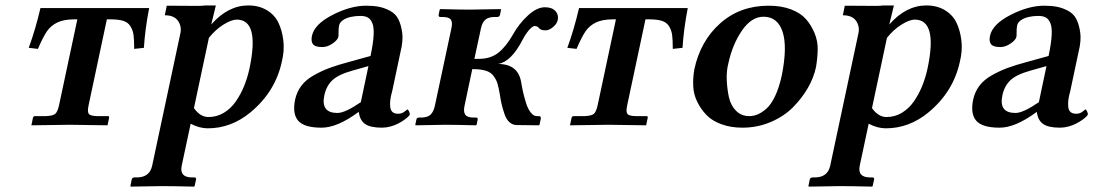

<svg xmlns="http://www.w3.org/2000/svg" viewBox="-20 -465 4065 714"><path d="M389.6 -393.1H377.4L309.6 -74.2Q304.2 -49.8 310.1 -41.7Q315.9 -33.7 340.8 -33.2H381.8Q386.7 -33.2 385.7 -26.9L379.9 1L240.2 -1L96.7 1L102.5 -26.9Q104 -32.7 109.9 -33.2H150.9Q176.8 -34.2 185.5 -41.7Q194.3 -49.3 199.7 -74.2L267.6 -393.1H257.3Q217.3 -393.1 193.1 -381.3Q168.9 -369.6 154.5 -348.6Q140.1 -327.6 121.1 -283.2L86.9 -287.1Q112.3 -356.9 130.4 -435.1H534.7Q519.5 -356.9 515.1 -287.1L479 -283.2Q479 -316.9 476.6 -335Q474.1 -353 464.8 -367.7Q455.6 -382.3 437.7 -387.7Q419.9 -393.1 389.6 -393.1Z M756.8 -324.2 701.2 -63Q724.6 -29.8 755.4 -29.8Q786.6 -29.8 813 -45.9Q839.4 -62 857.7 -88.9Q876 -115.7 888.2 -146Q900.4 -176.3 907.7 -210Q946.3 -392.1 860.4 -392.1Q840.8 -392.1 811 -373.5Q781.2 -355 756.8 -324.2ZM545.9 150.9 650.9 -341.8Q656.2 -367.2 641.8 -387.7Q627.4 -408.2 592.8 -408.2L600.1 -443.8Q625 -443.8 662.6 -443.4Q700.2 -442.9 717.5 -443.1Q734.9 -443.4 742.7 -444.8H782.7L765.6 -374Q828.1 -444.8 903.3 -444.8Q942.9 -444.8 972.2 -427.2Q1001.5 -409.7 1015.4 -380.6Q1029.3 -351.6 1033.7 -314.2Q1038.1 -276.9 1028.3 -236.8Q1004.4 -124 911.1 -46.9Q839.4 12.2 752.4 12.2Q721.7 12.2 689 -4.9L655.8 150.9Q646.5 194.8 694.3 194.8H702.6Q710.4 194.8 709 203.1L703.6 227.1L702.1 229Q621.6 227.1 582.5 227.1L466.3 229L464.8 227.1L469.7 203.1Q471.2 195.3 479.5 194.8H488.3Q536.6 194.8 545.9 150.9Z M1312.5 -47.9Q1233.4 10.3 1175.3 9.8Q1111.3 9.8 1088.9 -16.1Q1066.4 -42 1077.6 -95.2Q1084 -124 1100.6 -146Q1117.2 -168 1145.8 -184.3Q1174.3 -200.7 1205.1 -212.2Q1235.8 -223.6 1281.7 -235.8L1357.9 -256.8Q1367.7 -303.2 1369.4 -333.5Q1371.1 -363.8 1364.5 -379.2Q1357.9 -394.5 1347.4 -400.1Q1336.9 -405.8 1319.8 -405.8Q1300.8 -405.8 1283.7 -401.9Q1266.6 -397.9 1255.1 -389.9Q1243.7 -381.8 1241.2 -371.1Q1238.8 -359.9 1239 -346.4Q1239.3 -333 1238.3 -328.1Q1235.8 -316.4 1216.8 -303.2Q1197.8 -290 1178.2 -290Q1152.3 -290 1144 -300.5Q1135.7 -311 1140.1 -332Q1149.4 -375 1216.3 -409.4Q1283.2 -443.8 1341.8 -443.8Q1368.7 -443.8 1389.6 -439.7Q1410.6 -435.5 1430.9 -424.6Q1451.2 -413.6 1461.2 -394Q1471.2 -374.5 1475.6 -344.2Q1480 -314 1469.2 -271L1438.5 -126Q1428.2 -91.3 1431.2 -66.7Q1434.1 -42 1460.4 -42Q1474.6 -42 1484.4 -50Q1494.1 -58.1 1494.6 -58.1Q1497.6 -58.1 1501.2 -50.5Q1504.9 -43 1503.4 -38.1Q1502.9 -36.1 1497.8 -31Q1492.7 -25.9 1482.7 -18.8Q1472.7 -11.7 1460.4 -5.4Q1448.2 1 1432.1 5.4Q1416 9.8 1400.4 9.8Q1356.9 9.8 1337.4 -4.2Q1317.9 -18.1 1314.5 -47.9ZM1321.8 -85 1350.1 -219.2 1289.6 -202.1Q1237.3 -187.5 1215.1 -165.8Q1192.9 -144 1186 -109.9Q1172.4 -44.9 1234.9 -44.9Q1263.2 -44.9 1321.8 -85Z M1597.2 -71.8 1658.7 -359.9Q1663.6 -382.3 1656.5 -392.1Q1649.4 -401.9 1624.5 -401.9H1617.7Q1609.9 -401.9 1611.3 -410.2L1615.2 -429.2L1617.7 -431.2Q1691.4 -429.2 1727.1 -429.2L1841.8 -431.2L1843.3 -429.2L1839.4 -410.2Q1837.9 -402.3 1829.6 -401.9H1820.3Q1796.9 -401.9 1785.2 -392.1Q1773.4 -382.3 1768.6 -359.9L1744.1 -246.1H1761.2Q1804.2 -246.1 1833.3 -269Q1862.3 -292 1887.7 -336.9Q1909.7 -376.5 1942.9 -407.2Q1976.1 -438 2006.3 -438Q2032.7 -438 2045.4 -424.1Q2058.1 -410.2 2054.2 -391.1Q2051.3 -376.5 2036.6 -364.3Q2022 -352.1 2008.8 -352.1Q1990.7 -352.1 1983.9 -360.8Q1980 -367.7 1968.3 -368.2Q1963.4 -368.2 1956.1 -362.1Q1948.7 -356 1940.2 -344.5Q1931.6 -333 1923.8 -317.9Q1881.3 -235.4 1832.5 -227.1Q1907.7 -227.1 1918.5 -157.2Q1921.4 -139.2 1925.5 -121.1Q1929.7 -103 1936.5 -81.3Q1943.4 -59.6 1953.9 -46.4Q1964.4 -33.2 1976.1 -33.2H1982.9Q1992.7 -33.2 1991.2 -23.9L1986.3 -1L1983.9 1L1900.9 0Q1885.3 -0.5 1873.8 -11.2Q1862.3 -22 1855.5 -42.7Q1848.6 -63.5 1845.5 -77.1Q1842.3 -90.8 1838.9 -112.8Q1834.5 -139.2 1830.3 -153.3Q1826.2 -167.5 1815.9 -181.9Q1805.7 -196.3 1786.4 -202.1Q1767.1 -208 1736.3 -208L1707.5 -71.8Q1702.6 -49.3 1710.2 -38.6Q1717.8 -27.8 1741.2 -27.8H1750Q1757.8 -27.8 1756.3 -20L1752.4 -1L1750 1Q1675.3 -1 1636.2 -1L1525.9 1L1524.4 -1L1528.3 -20Q1529.8 -27.8 1538.1 -27.8H1544.9Q1569.3 -27.8 1580.8 -38.3Q1592.3 -48.8 1597.2 -71.8Z M2392.6 -393.1H2380.4L2312.5 -74.2Q2307.1 -49.8 2313 -41.7Q2318.8 -33.7 2343.8 -33.2H2384.8Q2389.6 -33.2 2388.7 -26.9L2382.8 1L2243.2 -1L2099.6 1L2105.5 -26.9Q2106.9 -32.7 2112.8 -33.2H2153.8Q2179.7 -34.2 2188.5 -41.7Q2197.3 -49.3 2202.6 -74.2L2270.5 -393.1H2260.3Q2220.2 -393.1 2196 -381.3Q2171.9 -369.6 2157.5 -348.6Q2143.1 -327.6 2124 -283.2L2089.8 -287.1Q2115.2 -356.9 2133.3 -435.1H2537.6Q2522.5 -356.9 2518.1 -287.1L2481.9 -283.2Q2481.9 -316.9 2479.5 -335Q2477.1 -353 2467.8 -367.7Q2458.5 -382.3 2440.7 -387.7Q2422.9 -393.1 2392.6 -393.1Z M2819.3 -402.8Q2774.4 -402.8 2739 -351.1Q2703.6 -299.3 2688.5 -229Q2681.2 -201.2 2682.6 -167.2Q2684.1 -133.3 2690.7 -103.3Q2697.3 -73.2 2717 -53.2Q2736.8 -33.2 2766.1 -33.2Q2781.7 -33.2 2796.9 -39.3Q2812 -45.4 2829.6 -60.5Q2847.2 -75.7 2862.3 -107.4Q2877.4 -139.2 2887.2 -184.1Q2908.7 -291.5 2890.1 -347.2Q2871.6 -402.8 2819.3 -402.8ZM2562 -207Q2584.5 -312.5 2658.2 -378.2Q2731.9 -443.8 2838.4 -443.8Q2885.7 -443.8 2921.6 -430.2Q2957.5 -416.5 2977.3 -393.8Q2997.1 -371.1 3009.3 -341.6Q3021.5 -312 3020.8 -280Q3020 -248 3014.6 -215.8Q3006.3 -176.3 2984.1 -137.7Q2961.9 -99.1 2928.2 -65.4Q2894.5 -31.7 2845.5 -11Q2796.4 9.8 2740.7 9.8Q2698.2 9.8 2663.6 -2.7Q2628.9 -15.1 2607.9 -36.6Q2586.9 -58.1 2573 -86.2Q2559.1 -114.3 2557.9 -145Q2556.6 -175.8 2562 -207Z M3278.3 -324.2 3222.7 -63Q3246.1 -29.8 3276.9 -29.8Q3308.1 -29.8 3334.5 -45.9Q3360.8 -62 3379.2 -88.9Q3397.5 -115.7 3409.7 -146Q3421.9 -176.3 3429.2 -210Q3467.8 -392.1 3381.8 -392.1Q3362.3 -392.1 3332.5 -373.5Q3302.7 -355 3278.3 -324.2ZM3067.4 150.9 3172.4 -341.8Q3177.7 -367.2 3163.3 -387.7Q3148.9 -408.2 3114.3 -408.2L3121.6 -443.8Q3146.5 -443.8 3184.1 -443.4Q3221.7 -442.9 3239 -443.1Q3256.3 -443.4 3264.2 -444.8H3304.2L3287.1 -374Q3349.6 -444.8 3424.8 -444.8Q3464.4 -444.8 3493.7 -427.2Q3522.9 -409.7 3536.9 -380.6Q3550.8 -351.6 3555.2 -314.2Q3559.6 -276.9 3549.8 -236.8Q3525.9 -124 3432.6 -46.9Q3360.8 12.2 3273.9 12.2Q3243.2 12.2 3210.4 -4.9L3177.2 150.9Q3168 194.8 3215.8 194.8H3224.1Q3231.9 194.8 3230.5 203.1L3225.1 227.1L3223.6 229Q3143.1 227.1 3104 227.1L2987.8 229L2986.3 227.1L2991.2 203.1Q2992.7 195.3 3001 194.8H3009.8Q3058.1 194.8 3067.4 150.9Z M3834 -47.9Q3754.9 10.3 3696.8 9.8Q3632.8 9.8 3610.4 -16.1Q3587.9 -42 3599.1 -95.2Q3605.5 -124 3622.1 -146Q3638.7 -168 3667.2 -184.3Q3695.8 -200.7 3726.6 -212.2Q3757.3 -223.6 3803.2 -235.8L3879.4 -256.8Q3889.2 -303.2 3890.9 -333.5Q3892.6 -363.8 3886 -379.2Q3879.4 -394.5 3868.9 -400.1Q3858.4 -405.8 3841.3 -405.8Q3822.3 -405.8 3805.2 -401.9Q3788.1 -397.9 3776.6 -389.9Q3765.1 -381.8 3762.7 -371.1Q3760.3 -359.9 3760.5 -346.4Q3760.7 -333 3759.8 -328.1Q3757.3 -316.4 3738.3 -303.2Q3719.2 -290 3699.7 -290Q3673.8 -290 3665.5 -300.5Q3657.2 -311 3661.6 -332Q3670.9 -375 3737.8 -409.4Q3804.7 -443.8 3863.3 -443.8Q3890.1 -443.8 3911.1 -439.7Q3932.1 -435.5 3952.4 -424.6Q3972.7 -413.6 3982.7 -394Q3992.7 -374.5 3997.1 -344.2Q4001.5 -314 3990.7 -271L3960 -126Q3949.7 -91.3 3952.6 -66.7Q3955.6 -42 3981.9 -42Q3996.1 -42 4005.9 -50Q4015.6 -58.1 4016.1 -58.1Q4019 -58.1 4022.7 -50.5Q4026.4 -43 4024.9 -38.1Q4024.4 -36.1 4019.3 -31Q4014.2 -25.9 4004.2 -18.8Q3994.1 -11.7 3981.9 -5.4Q3969.7 1 3953.6 5.4Q3937.5 9.8 3921.9 9.8Q3878.4 9.8 3858.9 -4.2Q3839.4 -18.1 3835.9 -47.9ZM3843.3 -85 3871.6 -219.2 3811 -202.1Q3758.8 -187.5 3736.6 -165.8Q3714.4 -144 3707.5 -109.9Q3693.8 -44.9 3756.3 -44.9Q3784.7 -44.9 3843.3 -85Z"/></svg>

Font: Linux Libertine Slanted
Style: Semibold Slanted
Weight: 600
Designer: Philipp H. Poll
Foundry: Philipp H. Poll
Version: Version 5.1.1